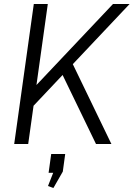

<svg xmlns="http://www.w3.org/2000/svg" viewBox="-20 -720 668 960"><path d="M100 -229 545 -700H628L107 -148ZM149 -700H219L121 0H51ZM278 -376 334 -420 537 0H460ZM306 50 294 138 247 220 220 210 264 98 286 144H223L236 50Z"/></svg>

Font: Pathway Extreme 28pt Light
Style: Italic
Weight: 300
Italic angle: -8°
Designer: Eduardo Rodriguez Tunni
Foundry: Eduardo Rodriguez Tunni
Version: Version 1.001;gftools[0.9.26]